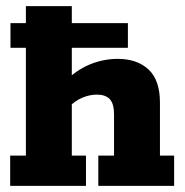

<svg xmlns="http://www.w3.org/2000/svg" viewBox="-20 -603 599 623"><path d="M13 0V-98H64V-448H14V-528H64V-583H213V-528H395V-448H213V-337L187 -335Q226 -375 270.5 -393.5Q315 -412 362 -412Q425 -412 462 -377.5Q499 -343 499 -270V-98H545V0H299V-98H350V-232Q350 -267 336 -281.5Q322 -296 294 -296Q271 -296 247 -286Q223 -276 203 -255L213 -290V-98H259V0Z"/></svg>

Font: Rokkitt ExtraBold
Style: Regular
Weight: 800
Version: Version 3.103